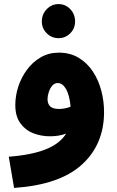

<svg xmlns="http://www.w3.org/2000/svg" viewBox="-20 -690 575 941"><path d="M49 231 23 78Q132 70 202.5 42.5Q273 15 304 -35Q268 -22 225 -22Q181 -22 142 -37.5Q103 -53 79 -87Q55 -121 55 -175Q55 -220 69.5 -265Q84 -310 112 -348Q140 -386 179.5 -409Q219 -432 268 -432Q324 -432 366 -406.5Q408 -381 435.5 -339Q463 -297 476.5 -245.5Q490 -194 490 -141Q490 18 381 117Q272 216 49 231ZM213 -205Q213 -181 226 -168.5Q239 -156 270 -156Q281 -156 296 -158.5Q311 -161 326 -167Q321 -223 304 -253Q287 -283 263 -283Q247 -283 236 -270Q225 -257 219 -238.5Q213 -220 213 -205ZM267 -503Q233 -503 209 -527Q185 -551 185 -585Q185 -620 209 -645Q233 -670 267 -670Q301 -670 324.5 -645Q348 -620 348 -585Q348 -551 324.5 -527Q301 -503 267 -503Z"/></svg>

Font: Noto Sans Arabic Blk
Style: Regular
Weight: 900
Designer: Monotype Design Team, Nadine Chahine, Nizar Qandah and Khaled Hosny
Foundry: Monotype Imaging Inc.
Version: Version 2.012; ttfautohint (v1.8.4.7-5d5b)